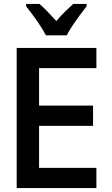

<svg xmlns="http://www.w3.org/2000/svg" viewBox="-20 -958 570 978"><path d="M65 0V-714H471V-611H179V-420H454V-317H179V-103H471V0ZM214 -778Q203 -799 185.5 -826Q168 -853 148.5 -879.5Q129 -906 113 -926V-938H181Q200 -922 222 -899Q244 -876 267 -851Q291 -879 311 -898.5Q331 -918 353 -938H421V-926Q406 -907 386.5 -880.5Q367 -854 349 -827Q331 -800 320 -778Z"/></svg>

Font: Noto Sans Mono Condensed SemiBold
Style: Regular
Weight: 600
Width: 3
Designer: Monotype Design Team
Foundry: Monotype Imaging Inc.
Version: Version 2.014